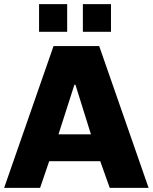

<svg xmlns="http://www.w3.org/2000/svg" viewBox="-21 -909 739 929"><path d="M464 -129H217L173 0H-1L238 -686H459L698 0H510ZM344 -499H339L262 -259H419ZM304 -755H168V-889H304ZM516 -755H380V-889H516Z"/></svg>

Font: Chivo ExtraBold
Style: Regular
Weight: 800
Designer: Hector Gatti
Foundry: Omnibus-Type
Version: Version 1.007